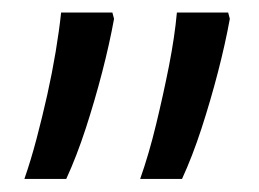

<svg xmlns="http://www.w3.org/2000/svg" viewBox="-20 -613 405 300"><path d="M18.1 -333.4Q28.2 -362.4 37.1 -396.1Q46 -429.9 53.8 -464.6Q61.5 -499.2 67 -532.2Q72.5 -565.2 75.5 -593.4H155.6L158.2 -583.6Q151.1 -544.5 139.6 -500.1Q128.1 -455.8 114 -412.4Q99.9 -369.1 83.5 -333.4ZM199 -333.4Q212.8 -372.5 223.9 -418.6Q235.1 -464.8 244.1 -510.3Q253 -555.9 256.4 -593.4H336.5L339.1 -583.6Q332 -544.5 320.5 -500.1Q309 -455.8 294.9 -412.4Q280.8 -369.1 264.4 -333.4Z"/></svg>

Font: Noto Sans Hebrew Light
Style: Regular
Weight: 100
Version: Version 3.000